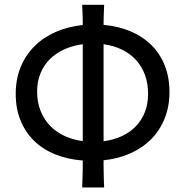

<svg xmlns="http://www.w3.org/2000/svg" viewBox="-20 -782 794 811"><path d="M419.9 -761.7Q418.5 -736.8 418 -713.4Q417.5 -689.9 417.5 -676.8Q480.5 -671.4 532 -649.4Q583.5 -627.4 619.9 -591.3Q656.2 -555.2 676 -505.1Q695.8 -455.1 695.8 -393.1Q695.8 -332 675.5 -281.7Q655.3 -231.4 618.7 -194.3Q582 -157.2 530.8 -134.3Q479.5 -111.3 417.5 -105V-83.5Q417.5 -69.8 418 -53.5Q418.5 -37.1 418.7 -20.3Q418.9 -3.4 419.9 9.8H327.1Q327.6 -3.4 328.1 -19.8Q328.6 -36.1 329.1 -52.2Q329.6 -68.4 329.6 -82V-104Q265.1 -108.9 212.9 -130.1Q160.6 -151.4 123.8 -187.5Q86.9 -223.6 66.7 -273.4Q46.4 -323.2 46.4 -385.7Q46.4 -447.3 66.9 -497.8Q87.4 -548.3 124.8 -585.9Q162.1 -623.5 214.4 -646.7Q266.6 -669.9 329.6 -676.3Q329.6 -689 329.1 -712.4Q328.6 -735.8 327.1 -761.7ZM329.6 -595.2Q286.1 -589.4 250.5 -573Q214.8 -556.6 189.5 -531Q164.1 -505.4 150.4 -470.9Q136.7 -436.5 136.7 -395.5Q136.7 -352.1 150.4 -316.2Q164.1 -280.3 189.2 -253.2Q214.4 -226.1 250 -209Q285.6 -191.9 329.6 -186ZM417.5 -185.5Q460 -190.9 494.6 -207Q529.3 -223.1 554 -248.8Q578.6 -274.4 592 -308.8Q605.5 -343.3 605.5 -385.7Q605.5 -429.7 592.3 -465.6Q579.1 -501.5 554.7 -528.3Q530.3 -555.2 495.4 -572.3Q460.4 -589.4 417.5 -595.2Z"/></svg>

Font: Andika FrenchTight
Style: Regular
Weight: 400
Designer: Victor Gaultney, Annie Olsen, Julie Remington, Don Collingsworth, Eric Hays, Becca Hirsbrunner
Foundry: SIL International
Version: Version 5.000 ; Dig1 Dig4Opn Dig7 LnSpcTght